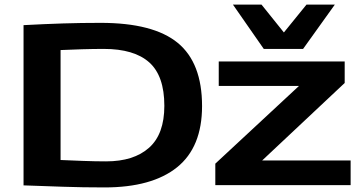

<svg xmlns="http://www.w3.org/2000/svg" viewBox="-20 -810 1586 840"><path d="M437 10Q341 10 255 7Q169 4 83 1V-700Q177 -705 256 -707.5Q335 -710 420 -710Q651 -710 757.5 -622.5Q864 -535 864 -346Q864 -166 754.5 -78Q645 10 437 10ZM444 -104Q565 -104 632 -163.5Q699 -223 699 -347Q699 -478 633 -537Q567 -596 434 -596Q390 -596 338.5 -594.5Q287 -593 245 -591V-110Q290 -108 344 -106Q398 -104 444 -104ZM922 0V-94L1288 -434H937V-541H1488V-447L1127 -108H1514V0ZM1445 -790 1306 -596H1134L999 -790H1124L1222 -668L1321 -790Z"/></svg>

Font: Georama Extended SemiBold
Style: Regular
Weight: 600
Width: 7
Designer: Jean-Baptiste Levee
Foundry: Production Type
Version: Version 1.000